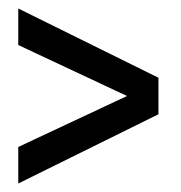

<svg xmlns="http://www.w3.org/2000/svg" viewBox="-20 -507 426 452"><path d="M23 -75 353 -238V-324L23 -487V-401L279 -281L23 -161Z"/></svg>

Font: Cabin
Style: Regular
Weight: 400
Width: 4
Designer: Pablo Impallari
Foundry: Pablo Impallari. http://www.impallari.com Igino Marini. http://www.ikern.com
Version: Version 3.001